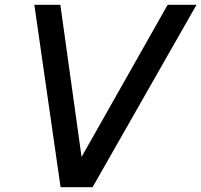

<svg xmlns="http://www.w3.org/2000/svg" viewBox="-20 -785 844 805"><path d="M124 -765H233L322 -127L683 -765H804L368 0H234Z"/></svg>

Font: Application Medium
Style: Italic
Weight: 500
Italic angle: -12°
Designer: Wei Huang
Foundry: Wei Huang
Version: Version 0.012